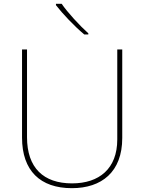

<svg xmlns="http://www.w3.org/2000/svg" viewBox="-20 -972 752 1002"><path d="M302 -952H272V-945C307 -900 367 -836 420 -792H441V-798C396 -838 331 -909 302 -952ZM618 -252V-714H592V-244C592 -92 498 -15 356 -15C207 -15 121 -96 121 -256V-714H95V-254C95 -81 190 10 355 10C510 10 618 -74 618 -252Z"/></svg>

Font: Noto Sans Gujarati UI Thin
Style: Regular
Weight: 100
Designer: Jelle Bosma - Monotype Design Team, Universal Thirst
Foundry: Monotype Imaging Inc.
Version: Version 2.106